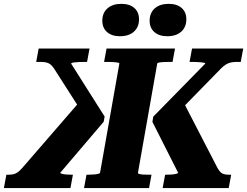

<svg xmlns="http://www.w3.org/2000/svg" viewBox="-67 -957 1258 977"><path d="M360.6 0 373.2 -68H383.2Q399.4 -68 412.9 -69.3Q426.4 -70.6 433.8 -72.8Q441.2 -75 442.2 -78L540.4 -634Q541.4 -638.2 522.1 -640.1Q502.8 -642 472.6 -642H462.6L475.2 -710H823.6L811 -642H800.6Q782 -642 766.7 -641.3Q751.4 -640.6 742.8 -638.9Q734.2 -637.2 733.2 -634L635 -78Q634.4 -73.8 641.6 -71.6Q648.8 -69.4 662.6 -68.7Q676.4 -68 693.2 -68H704L691.4 0ZM760.6 0 773.2 -68H781Q794 -68 807.3 -69Q820.6 -70 829.7 -72.5Q838.8 -75 839.4 -78L708.6 -336.8L712.8 -363.4L977.4 -633.2Q978 -636.2 971.6 -637.7Q965.2 -639.2 954.6 -640.1Q944 -641 932 -641.5Q920 -642 907.8 -642H897.6L910.2 -710H1170.6L1158 -642H1139Q1122.2 -642 1109.2 -639.4Q1096.2 -636.8 1083.7 -629.6Q1071.2 -622.4 1056.8 -607.6L807.8 -353L859.4 -451.4L1040.4 -101Q1047.8 -88.2 1055 -81Q1062.2 -73.8 1072.5 -70.9Q1082.8 -68 1097.6 -68H1109.4L1096.8 0ZM291.4 0H-47.2L-34.6 -68H-23.6Q-7.8 -68 3.2 -70.9Q14.2 -73.8 24.2 -81.3Q34.2 -88.8 45.6 -101.6L348.6 -451.4L369.8 -355.4L208.4 -607.6Q199 -622 189.3 -629.5Q179.6 -637 167.2 -639.5Q154.8 -642 137.4 -642H117.2L129.8 -710H388.6L376 -642H365.8Q350.2 -642 333.9 -641.3Q317.6 -640.6 306.7 -638.9Q295.8 -637.2 295 -633.2L465.4 -364L460.6 -337.4L239.6 -78Q239.6 -75 248.4 -72.5Q257.2 -70 270.4 -69Q283.6 -68 296.2 -68H304ZM543.4 -772.6Q501.8 -772.6 477.7 -793.9Q453.6 -815.2 453.6 -851.6Q453.6 -891 479.5 -914.2Q505.4 -937.4 550.6 -937.4Q592.8 -937.4 616.6 -916.3Q640.4 -895.2 640.4 -858.8Q640.4 -819.4 614.5 -796Q588.6 -772.6 543.4 -772.6ZM784.2 -772.6Q742.6 -772.6 718.5 -793.9Q694.4 -815.2 694.4 -851.6Q694.4 -891 720.3 -914.2Q746.2 -937.4 791.4 -937.4Q833.6 -937.4 857.4 -916.3Q881.2 -895.2 881.2 -858.8Q881.2 -819.4 855.3 -796Q829.4 -772.6 784.2 -772.6Z"/></svg>

Font: Roboto Serif 20pt
Style: Italic
Weight: 400
Italic angle: -10°
Designer: Greg Gazdowicz
Foundry: Commercial Type
Version: Version 1.008